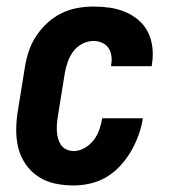

<svg xmlns="http://www.w3.org/2000/svg" viewBox="-20 -558 540 586"><path d="M205 8Q175 8 147 2Q119 -4 96 -19.5Q73 -35 57.5 -58Q42 -81 35.5 -108Q29 -135 29.5 -164.5Q30 -194 35 -223L56 -353Q60 -378 68 -402Q76 -426 90.5 -448Q105 -470 124.5 -488Q144 -506 167.5 -517.5Q191 -529 216 -533.5Q241 -538 266 -538Q291 -538 315.5 -534.5Q340 -531 362.5 -521.5Q385 -512 403 -496.5Q421 -481 431.5 -460Q442 -439 445 -414Q448 -389 444 -364Q444 -362 443.5 -360Q443 -358 443 -356H319Q319 -357 319 -357.5Q319 -358 319 -359Q322 -373 320 -387Q318 -401 311 -411.5Q304 -422 291.5 -427.5Q279 -433 266 -433Q248 -433 231.5 -424.5Q215 -416 204 -401.5Q193 -387 187 -370Q181 -353 178 -336L157 -206Q155 -194 154 -182.5Q153 -171 153.5 -159Q154 -147 157 -136Q160 -125 166 -116Q172 -107 182.5 -102Q193 -97 205 -97Q222 -97 238.5 -106.5Q255 -116 266 -130.5Q277 -145 283 -162Q289 -179 292 -197H416Q412 -171 403 -146Q394 -121 380.5 -97.5Q367 -74 348 -53Q329 -32 305.5 -18Q282 -4 256 2Q230 8 205 8Z"/></svg>

Font: Iosevka Curly Slab XBdObl
Style: Regular
Weight: 800
Italic angle: -9°
Monospace: yes
Designer: Belleve Invis
Foundry: Belleve Invis
Version: Version 11.1.0; ttfautohint (v1.8.3)